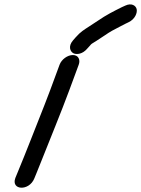

<svg xmlns="http://www.w3.org/2000/svg" viewBox="-20 -899 656 893"><path d="M257.1 -598 213.1 -479C205.1 -457.3 196.5 -434.8 187.3 -411.7C147.7 -312.4 101.7 -192.1 60.8 -94.2L51.7 -72.1C51.6 -71.9 51.4 -71.4 51.3 -71C30.2 -14.1 115.2 -8.6 139.6 -69.1L148.2 -89.9C154.4 -104.8 162.9 -126 173.7 -153.4C214.5 -256.9 262.9 -373 302.1 -479L346.1 -598C354.7 -621 344.8 -643 318.8 -643C294 -643 266.3 -622.8 257.1 -598ZM384.9 -672 396.3 -684.5C409.3 -699.4 401.6 -691.4 428.6 -709.1L468.2 -735.1C479.5 -742.5 488.9 -749.4 501 -755.9C528.3 -769.6 541.2 -777.9 563.1 -788.4L577.6 -795.4C608.3 -809.8 619.5 -839.5 615.6 -856.6C611.8 -873.2 591.6 -886.5 562.6 -872.9L547.4 -866C547 -865.9 546.3 -865.5 545.9 -865.3C507.2 -845.9 476.3 -830.8 433.7 -801.6L394.5 -775.9C371.4 -760.7 354.8 -751.6 331.8 -725.2L319.6 -711.2C295.8 -683.8 306.3 -658.6 321.9 -651.1C336.1 -644.3 363.8 -646.9 384.9 -672Z"/></svg>

Font: Just Breathe
Style: BdObl7
Weight: 400
Foundry: Cannot Into Space Fonts
Version: Version 0.72